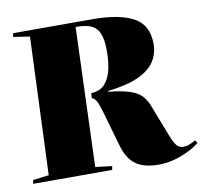

<svg xmlns="http://www.w3.org/2000/svg" viewBox="-81 -819 992 923"><g transform="rotate(-10 414.5 -358.0)"><path d="M361 -381Q404 -383 427.5 -408.5Q451 -434 460.5 -476Q470 -518 470 -568Q470 -624 457 -654Q444 -684 417.5 -695.5Q391 -707 350 -707H342L318 -28L399 -18L396 0H10L13 -18L91 -28L118 -700L38 -712L41 -730H427Q559 -730 628 -692.5Q697 -655 697 -562Q697 -515 672.5 -477Q648 -439 592.5 -413.5Q537 -388 443 -377V-373Q522 -366 567.5 -345.5Q613 -325 633 -272L695 -113Q706 -84 718.5 -67Q731 -50 751 -50Q768 -50 781 -55Q794 -60 813 -71L822 -57Q802 -40 769.5 -23.5Q737 -7 698.5 3.5Q660 14 622 14Q549 14 509.5 -15Q470 -44 452 -106L403 -277Q390 -321 381.5 -336.5Q373 -352 359 -357Z"/></g></svg>

Font: Literata 72pt Black
Style: Italic
Weight: 900
Italic angle: -2°
Designer: Latin by Veronika Burian and Jose Scaglione. Greek by Irene Vlachou. Cyrillic by Vera Evstafieva
Foundry: TypeTogether
Version: Version 3.002